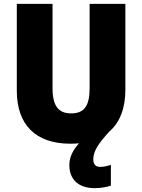

<svg xmlns="http://www.w3.org/2000/svg" viewBox="-20 -734 735 994"><path d="M463 91C463 47 491 8 545 -52C601 -100 629 -174 629 -269V-714H444V-278C444 -184 415 -147 348 -147C284 -147 252 -184 252 -277V-714H67V-265C67 -87 165 10 345 10C360 10 375 9 389 8C352 49 339 86 339 121C339 197 389 240 469 240C501 240 531 235 554 227V119C541 125 515 130 499 130C478 130 463 120 463 91Z"/></svg>

Font: Noto Sans Sinhala SemiCondensed Black
Style: Regular
Weight: 900
Width: 4
Designer: Jelle Bosma - Monotype Design Team
Foundry: Monotype Imaging Inc.
Version: Version 2.006